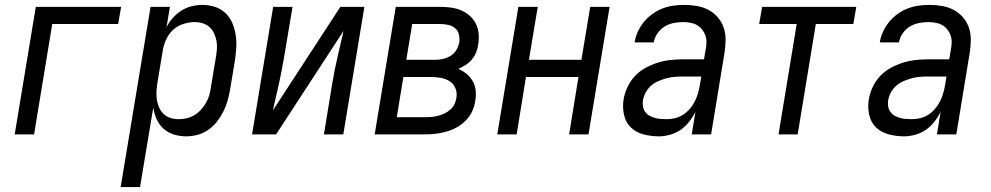

<svg xmlns="http://www.w3.org/2000/svg" viewBox="-20 -548 4040 783"><path d="M40 0 126 -520H474L462 -450H193L119 0Z M472 215 594 -520H673L659 -437Q669 -457 684.5 -474.5Q700 -492 719.5 -504.5Q739 -517 761.5 -522.5Q784 -528 805 -528Q832 -528 856.5 -520Q881 -512 899 -495Q917 -478 927 -455Q937 -432 941 -406.5Q945 -381 943.5 -354Q942 -327 938 -301L918 -181Q914 -158 907.5 -135.5Q901 -113 890 -91.5Q879 -70 864 -51Q849 -32 828.5 -18Q808 -4 785 2Q762 8 739 8Q713 8 689 0.5Q665 -7 647 -23Q629 -39 619 -61.5Q609 -84 605 -109L551 215ZM708 -62Q724 -62 740.5 -65.5Q757 -69 772 -78Q787 -87 799 -100Q811 -113 820 -128.5Q829 -144 833.5 -160Q838 -176 840 -192L860 -312Q863 -329 864.5 -346.5Q866 -364 863 -380.5Q860 -397 853 -412Q846 -427 834.5 -437.5Q823 -448 807 -453Q791 -458 774 -458Q751 -458 726.5 -450Q702 -442 684 -424.5Q666 -407 656 -383.5Q646 -360 643 -337L623 -217Q620 -199 618.5 -181Q617 -163 619 -146Q621 -129 627.5 -113Q634 -97 645.5 -85Q657 -73 673.5 -67.5Q690 -62 708 -62Z M1008 0 1094 -520H1173L1138 -312Q1129 -258 1117 -204.5Q1105 -151 1093 -98L1368 -520H1466L1380 0H1301L1335 -208Q1344 -262 1356.5 -315.5Q1369 -369 1381 -422L1106 0Z M1508 0 1594 -520H1776Q1798 -520 1820 -517Q1842 -514 1861.5 -505.5Q1881 -497 1896.5 -483Q1912 -469 1921 -450.5Q1930 -432 1932 -410Q1934 -388 1930 -365Q1928 -350 1921.5 -334Q1915 -318 1904 -305Q1893 -292 1878.5 -283Q1864 -274 1849 -267Q1868 -259 1883 -246.5Q1898 -234 1908 -216.5Q1918 -199 1920 -178Q1922 -157 1918 -136Q1915 -114 1905 -93Q1895 -72 1878.5 -55.5Q1862 -39 1841.5 -28Q1821 -17 1799.5 -11Q1778 -5 1756 -2.5Q1734 0 1712 0ZM1637 -304H1754Q1770 -304 1786 -307.5Q1802 -311 1817 -320Q1832 -329 1841 -344Q1850 -359 1853 -375Q1855 -391 1851.5 -407Q1848 -423 1836 -433Q1824 -443 1808 -446.5Q1792 -450 1776 -450H1661ZM1598 -70H1712Q1725 -70 1738.5 -71Q1752 -72 1765.5 -75.5Q1779 -79 1792 -85Q1805 -91 1816 -100.5Q1827 -110 1833 -122.5Q1839 -135 1841 -148Q1845 -169 1837.5 -187.5Q1830 -206 1814 -216.5Q1798 -227 1777.5 -230.5Q1757 -234 1737 -234H1625Z M2008 0 2094 -520H2173L2137 -304H2351L2387 -520H2466L2380 0H2301L2339 -234H2125L2087 0Z M2667 8Q2635 8 2604.5 0Q2574 -8 2553 -28Q2532 -48 2525 -79Q2518 -110 2523 -142Q2527 -167 2538.5 -192Q2550 -217 2568.5 -237Q2587 -257 2611.5 -270.5Q2636 -284 2661 -292Q2686 -300 2711.5 -303Q2737 -306 2763 -306H2851L2858 -347Q2859 -353 2860 -360Q2861 -367 2861 -373Q2862 -392 2854.5 -409Q2847 -426 2834 -437.5Q2821 -449 2803 -453.5Q2785 -458 2766 -458Q2747 -458 2727 -454Q2707 -450 2690 -439.5Q2673 -429 2661 -411.5Q2649 -394 2646 -375H2568Q2571 -397 2581 -418.5Q2591 -440 2606 -458.5Q2621 -477 2640.5 -491Q2660 -505 2682 -513.5Q2704 -522 2726.5 -525Q2749 -528 2771 -528Q2797 -528 2822.5 -523.5Q2848 -519 2869.5 -507.5Q2891 -496 2907 -477.5Q2923 -459 2931 -436Q2939 -413 2939 -387Q2939 -361 2935 -335L2880 0H2801L2816 -92Q2805 -70 2790 -51Q2775 -32 2755.5 -18.5Q2736 -5 2712.5 1.5Q2689 8 2667 8ZM2699 -62Q2715 -62 2732.5 -66Q2750 -70 2765.5 -80Q2781 -90 2793 -104Q2805 -118 2813 -133.5Q2821 -149 2826 -166Q2831 -183 2834 -200L2840 -236H2763Q2747 -236 2730 -234.5Q2713 -233 2697 -228.5Q2681 -224 2664.5 -217Q2648 -210 2635 -198.5Q2622 -187 2613.5 -171.5Q2605 -156 2602 -139Q2600 -127 2602 -114.5Q2604 -102 2610.5 -92.5Q2617 -83 2627 -77Q2637 -71 2649 -67.5Q2661 -64 2673.5 -63Q2686 -62 2699 -62Z M3155 0 3229 -450H3076L3088 -520H3472L3460 -450H3307L3233 0Z M3667 8Q3635 8 3604.5 0Q3574 -8 3553 -28Q3532 -48 3525 -79Q3518 -110 3523 -142Q3527 -167 3538.5 -192Q3550 -217 3568.5 -237Q3587 -257 3611.5 -270.5Q3636 -284 3661 -292Q3686 -300 3711.5 -303Q3737 -306 3763 -306H3851L3858 -347Q3859 -353 3860 -360Q3861 -367 3861 -373Q3862 -392 3854.5 -409Q3847 -426 3834 -437.5Q3821 -449 3803 -453.5Q3785 -458 3766 -458Q3747 -458 3727 -454Q3707 -450 3690 -439.5Q3673 -429 3661 -411.5Q3649 -394 3646 -375H3568Q3571 -397 3581 -418.5Q3591 -440 3606 -458.5Q3621 -477 3640.5 -491Q3660 -505 3682 -513.5Q3704 -522 3726.5 -525Q3749 -528 3771 -528Q3797 -528 3822.5 -523.5Q3848 -519 3869.5 -507.5Q3891 -496 3907 -477.5Q3923 -459 3931 -436Q3939 -413 3939 -387Q3939 -361 3935 -335L3880 0H3801L3816 -92Q3805 -70 3790 -51Q3775 -32 3755.5 -18.5Q3736 -5 3712.5 1.5Q3689 8 3667 8ZM3699 -62Q3715 -62 3732.5 -66Q3750 -70 3765.5 -80Q3781 -90 3793 -104Q3805 -118 3813 -133.5Q3821 -149 3826 -166Q3831 -183 3834 -200L3840 -236H3763Q3747 -236 3730 -234.5Q3713 -233 3697 -228.5Q3681 -224 3664.5 -217Q3648 -210 3635 -198.5Q3622 -187 3613.5 -171.5Q3605 -156 3602 -139Q3600 -127 3602 -114.5Q3604 -102 3610.5 -92.5Q3617 -83 3627 -77Q3637 -71 3649 -67.5Q3661 -64 3673.5 -63Q3686 -62 3699 -62Z"/></svg>

Font: Iosevka Oblique
Style: Regular
Weight: 400
Italic angle: -9°
Monospace: yes
Designer: Belleve Invis
Foundry: Belleve Invis
Version: Version 32.5.0; ttfautohint (v1.8.4)